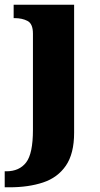

<svg xmlns="http://www.w3.org/2000/svg" viewBox="-43 -556 426 816"><path d="M-23 240V172H-16Q39 172 68 134.5Q97 97 97 -4V-413Q97 -455 74 -467Q51 -479 19 -479H15V-536H272V8Q272 97 237 148Q202 199 140 219.5Q78 240 -2 240Z"/></svg>

Font: Noto Serif Telugu ExtraBold
Style: Regular
Weight: 800
Designer: Jelle Bosma - Monotype Design Team
Foundry: Monotype Imaging Inc.
Version: Version 2.005; ttfautohint (v1.8.4.7-5d5b)